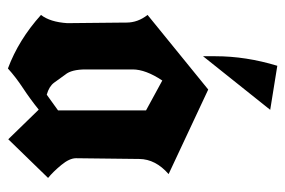

<svg xmlns="http://www.w3.org/2000/svg" viewBox="-139 -603 728 490"><g transform="rotate(90 225.0 -358.0)"><path d="M18.1 -370.6 208.5 -525.4 424.3 -424.3Q386.2 -391.1 385.7 -349.6L383.8 -188Q383.8 -171.4 401.1 -150.4Q418.5 -129.4 434.1 -116.7L335.4 -15.1L259.8 -92.8Q232.4 -70.8 204.6 -52.5Q176.8 -34.2 154.8 -14.2Q81.5 -41.5 18.1 -98.6Q36.1 -121.6 39.1 -165.5L37.6 -313Q37.6 -314.9 37.6 -316.9Q37.6 -345.7 18.1 -370.6ZM185.5 -408.2Q157.2 -365.7 157.2 -332.5V-212.9Q157.2 -176.3 170.4 -160.6Q181.6 -144.5 191.2 -131.8Q200.7 -119.1 221.7 -113.3L261.7 -142.1V-366.7ZM123.5 -512.2Q123.5 -520 123.5 -543.9Q123.5 -621.6 147.9 -701.7L260.3 -683.6Z"/></g></svg>

Font: UnifrakturCook
Style: Bold
Weight: 700
Designer: j. 'mach' wust
Version: Version 2011-09-01